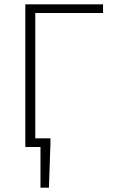

<svg xmlns="http://www.w3.org/2000/svg" viewBox="-20 -679 525 887"><path d="M167 188V0H123V-40H213V-14L206 188ZM97 0V-659H456V-619H143V0Z"/></svg>

Font: Source Sans 3 Light
Style: Regular
Weight: 300
Designer: Paul D. Hunt
Foundry: Adobe
Version: Version 3.052;hotconv 1.1.0;makeotfexe 2.6.0